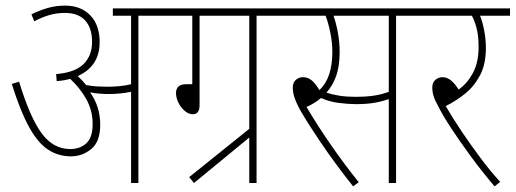

<svg xmlns="http://www.w3.org/2000/svg" viewBox="-20 -652 1837 684"><path d="M337 -208Q337 -147 305 -121Q273 -95 233 -95Q187 -95 150.5 -119.5Q114 -144 83 -200.5Q52 -257 22 -353L48 -361Q87 -233 128.5 -177Q170 -121 230 -121Q265 -121 287.5 -141.5Q310 -162 310 -210Q310 -259 287 -299.5Q264 -340 230 -371Q208 -365 182 -363L180 -388Q248 -394 278 -424Q308 -454 308 -503Q308 -552 283.5 -579Q259 -606 211 -606Q183 -606 156.5 -598.5Q130 -591 102 -576L92 -601Q123 -616 151.5 -624Q180 -632 212 -632Q268 -632 301.5 -597.5Q335 -563 335 -502Q335 -416 257 -381Q273 -366 287 -349Q307 -345 327 -344Q347 -343 363 -343Q384 -343 405.5 -345Q427 -347 447 -352V-596H382V-622H570V-596H473V0H447V-325Q428 -321 407.5 -319Q387 -317 368 -317Q351 -317 333.5 -318.5Q316 -320 301 -323Q337 -272 337 -208Z M671 0 654 -21 868 -193V-596H691V-278Q691 -260 684.5 -252.5Q678 -245 668 -245Q652 -245 638 -257Q624 -269 615.5 -286.5Q607 -304 607 -321Q607 -335 615.5 -343.5Q624 -352 645 -352H665V-596H557V-622H991V-596H894V0H868V-162Z M1391 -596V0H1365V-299Q1339 -290 1312 -285.5Q1285 -281 1249 -281Q1221 -281 1186 -285.5Q1151 -290 1124 -303Q1100 -283 1072 -271Q1109 -208 1158 -137Q1207 -66 1258 -3L1238 12Q1173 -70 1123 -144Q1073 -218 1047 -264Q1034 -289 1028.5 -306.5Q1023 -324 1023 -340Q1023 -358 1034 -367.5Q1045 -377 1059 -377Q1076 -377 1089.5 -366.5Q1103 -356 1118 -331Q1164 -374 1164 -468Q1164 -499 1157 -534.5Q1150 -570 1140 -596H978V-622H1488V-596ZM1248 -307Q1281 -307 1310 -311Q1339 -315 1365 -325V-596H1168Q1177 -572 1183.5 -536.5Q1190 -501 1190 -467Q1190 -417 1178 -382.5Q1166 -348 1143 -322Q1164 -315 1189.5 -311Q1215 -307 1248 -307Z M1762 -4 1742 12Q1696 -42 1656.5 -96Q1617 -150 1587.5 -195Q1558 -240 1543 -270Q1529 -295 1524.5 -310Q1520 -325 1520 -340Q1520 -358 1531 -367.5Q1542 -377 1556 -377Q1572 -377 1585.5 -366.5Q1599 -356 1614 -333Q1645 -355 1665 -392.5Q1685 -430 1685 -484Q1685 -526 1677.5 -553Q1670 -580 1661 -596H1475V-622H1797V-596H1690Q1699 -575 1705 -543Q1711 -511 1711 -482Q1711 -423 1690 -383.5Q1669 -344 1636.5 -318Q1604 -292 1568 -274Q1594 -229 1626.5 -181Q1659 -133 1693.5 -87Q1728 -41 1762 -4Z"/></svg>

Font: Noto Sans Devanagari UI Condensed Thin
Style: Regular
Weight: 100
Width: 3
Designer: Jelle Bosma - Monotype Design Team
Foundry: Monotype Imaging Inc.
Version: Version 2.004; ttfautohint (v1.8.4.7-5d5b)